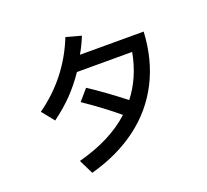

<svg xmlns="http://www.w3.org/2000/svg" viewBox="-140 -980 1281 1189"><g transform="rotate(-20 500.0 -385.5)"><path d="M871 -675Q862 -494 788.5 -350.5Q715 -207 584 -109Q453 -11 273 38L226 -57Q445 -115 574 -234Q479 -314 355 -398L417 -470Q525 -399 642 -307Q732 -422 761 -581H397Q351 -513 297.5 -457Q244 -401 168 -345L103 -426Q310 -573 404 -809L503 -782Q480 -724 451 -675Z"/></g></svg>

Font: IBM Plex Sans JP Medm
Style: Regular
Weight: 500
Designer: Mike Abbink; Paul van der Laan; Pieter van Rosmalen; Wujin Sim; Yejin Wi; Jinhee Kim; Boomi Park; Yona Kim; Kichan Ma
Foundry: Sandoll Inc.
Version: Version 1.002